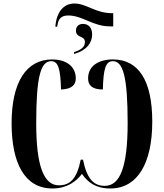

<svg xmlns="http://www.w3.org/2000/svg" viewBox="-20 -1062 932 1092"><path d="M295 -910H305L307 -920C312 -950 324 -974 368 -974C450 -974 507 -912 606 -912H624V-987H617C523 -987 472 -1042 403 -1042C339 -1042 300 -989 295 -910ZM401 -765V-755C475 -776 504 -820 504 -866C504 -906 482 -926 452 -926C430 -926 412 -914 412 -888C412 -844 463 -861 463 -823C463 -790 434 -777 401 -765ZM278 10C359 10 412 -28 446 -73C480 -25 524 10 607 10C763 10 846 -135 846 -370C846 -604 768 -724 622 -724C542 -724 481 -688 481 -616C481 -578 503 -553 565 -553C568 -672 581 -714 622 -714C680 -714 706 -625 706 -363C706 -110 662 -5 576 -5C516 -5 475 -40 452 -154H439C418 -46 379 -8 315 -8C229 -8 186 -118 186 -360C186 -621 210 -714 271 -714C311 -714 324 -672 327 -553C388 -555 411 -579 411 -616C411 -690 349 -724 277 -724C129 -724 46 -594 46 -361C46 -133 121 10 278 10Z"/></svg>

Font: Noto Serif Display ExtraCondensed
Style: Bold
Weight: 700
Width: 2
Designer: Monotype Design Team
Foundry: Monotype Imaging Inc.
Version: Version 2.009